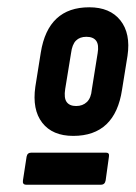

<svg xmlns="http://www.w3.org/2000/svg" viewBox="-20 -683 372 527"><path d="M181 -310Q124 -310 96 -346Q68 -382 77 -445L92 -539Q112 -663 225 -663Q282 -663 310.5 -627Q339 -591 330 -530L315 -437Q296 -310 181 -310ZM52 -176Q41 -176 43 -188L53 -253Q55 -264 66 -264H271Q281 -264 279 -253L270 -188Q268 -176 257 -176ZM189 -392Q207 -392 218.5 -403Q230 -414 232 -437L248 -537Q252 -560 244 -571Q236 -582 217 -582Q199 -582 188.5 -571.5Q178 -561 175 -537L159 -439Q155 -414 163 -403Q171 -392 189 -392Z"/></svg>

Font: Sofia Sans Condensed ExtraBold
Style: Italic
Weight: 800
Italic angle: -9°
Version: Version 4.100